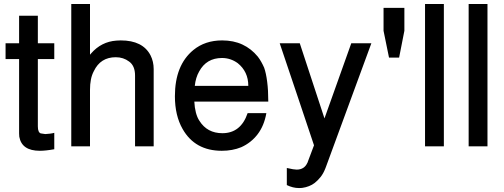

<svg xmlns="http://www.w3.org/2000/svg" viewBox="-20 -744 2563 976"><path d="M255.9 -523.9V-443.8H172.4V-101.6Q172.4 -69.8 188.5 -65.4L187.5 -65.9L210 -62.5Q220.7 -63 233.4 -64.5Q246.1 -65.9 255.9 -68.8V14.6Q233.9 18.6 215.6 20.5Q197.3 22.5 182.6 22.5Q90.8 22.5 78.1 -48.8L77.1 -65.4V-443.8H8.3V-523.9H77.1V-664.1H172.4V-523.9Z M342.3 -723.6H437.5V-465.8L442.9 -472.2Q495.1 -532.2 571.8 -537.6L593.8 -538.6Q705.6 -538.6 745.1 -462.9Q761.2 -431.2 761.2 -392.6V0H666.5V-359.9Q666.5 -409.7 636.2 -431.2Q607.4 -453.1 568.4 -453.1Q490.7 -453.1 457 -382.3Q446.8 -363.3 442.1 -339.6Q437.5 -315.9 437.5 -288.1V0H342.3Z M967.8 -227.5Q969.2 -197.3 975.8 -171.9Q982.4 -146.5 993.7 -129.9Q1033.2 -66.9 1110.4 -66.9Q1204.1 -66.9 1238.8 -168.9H1334Q1322.8 -105 1289.6 -61.5Q1256.3 -18.1 1206.1 4.4Q1161.6 22.5 1107.4 22.5Q971.2 22.5 908.2 -88.4Q869.1 -156.7 869.1 -254.9Q869.1 -412.6 962.9 -489.7Q1022.5 -538.6 1109.4 -538.6Q1167 -538.6 1212.2 -517.6Q1257.3 -496.6 1290.5 -456.1Q1300.3 -443.4 1308.3 -429Q1316.4 -414.6 1322.8 -399.9Q1332.5 -372.6 1338.1 -328.6Q1343.8 -284.7 1343.8 -227.5ZM1241.7 -300.8Q1241.7 -302.2 1241.9 -304Q1242.2 -305.7 1242.2 -306.6V-307.6H1248.5ZM1242.2 -307.6Q1242.2 -344.2 1228.5 -373Q1214.8 -401.9 1188.5 -422.9Q1152.3 -449.2 1108.4 -449.2Q1029.3 -449.2 992.2 -380.4Q974.6 -349.6 970.2 -307.6Z M1765.6 -523.9H1867.7L1637.7 102.1Q1636.7 104.5 1635.3 108.4Q1633.8 112.3 1632.8 114.7Q1623.5 138.2 1609.6 155.8Q1595.7 173.3 1579.6 186Q1566.9 195.8 1550.8 202.1Q1534.7 208.5 1517.6 210.9Q1513.2 211.4 1508.8 211.7Q1504.4 211.9 1499.5 211.9Q1469.2 211.9 1438 196.8V109.9Q1456.5 114.3 1468.8 116.2Q1481 118.2 1487.8 118.2Q1527.3 118.2 1542.5 83.5V84.5L1546.4 73.7L1576.2 -5.4Q1533.7 -133.3 1489.3 -264.6Q1444.8 -396 1401.9 -523.9H1503.9L1629.4 -142.1Z M1929.7 -704.1H2035.6V-587.4L2008.8 -451.2H1957.5L1929.7 -587.4Z M2236.3 -723.6V0H2140.6V-723.6Z M2458 -723.6V0H2362.3V-723.6Z"/></svg>

Font: SolaimanLipi
Style: Bold
Weight: 700
Designer: Solaiman Karim
Foundry: Al Mamun Sumon
Version: Version 2.000